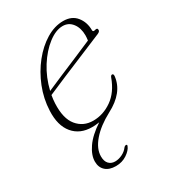

<svg xmlns="http://www.w3.org/2000/svg" viewBox="-167 -548 753 845"><g transform="rotate(-30 210.0 -126.0)"><path d="M259 158Q252 176 227.8 192.2Q203.5 208.5 171.5 208.5Q138 208.5 119.2 191.5Q100.5 174.5 100.5 145Q100.5 112.5 125.8 75.8Q151 39 203.5 4.5Q190 6.5 181.5 7Q173 7.5 166.5 7.5Q105.5 7.5 71.2 -33.5Q37 -74.5 40.5 -148.5Q43 -208.5 65.2 -264.2Q87.5 -320 123 -364.5Q158.5 -409 201.5 -435Q244.5 -461 288.5 -461Q332 -461 355.2 -432.2Q378.5 -403.5 378.5 -362.5Q378.5 -352.5 391 -356.5Q404.5 -361 404.5 -349Q405 -341 392.5 -335.5Q346 -316 288.5 -292Q231 -268 176 -245Q121 -222 81.5 -204.5Q78 -184.5 77 -164.5Q73.5 -89 104.2 -51.8Q135 -14.5 185 -14.5Q236 -14.5 280.5 -45.8Q325 -77 348 -140.5Q351.5 -149.5 357.5 -149.5Q365 -149.5 364 -137.5Q355.5 -59 263 -11Q203 21 169 60.5Q135 100 135 138.5Q135 163.5 147 176.2Q159 189 178.5 189Q196.5 189 214.8 180.2Q233 171.5 244.5 156Q250 149.5 255.5 150Q262.5 150 259 158ZM275.5 -443Q240.5 -443 201.8 -413.2Q163 -383.5 131.5 -333.8Q100 -284 85.5 -223Q119.5 -238 163.2 -256.5Q207 -275 253 -294.5Q299 -314 340.5 -332Q341.5 -340.5 342 -346Q342.5 -351.5 342.5 -357Q342.5 -395 324 -419Q305.5 -443 275.5 -443Z"/></g></svg>

Font: Fraunces 9pt S000 Thin
Style: Italic
Weight: 100
Italic angle: -16°
Version: Version 1.000; ttfautohint (v1.8.3)